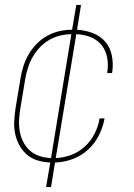

<svg xmlns="http://www.w3.org/2000/svg" viewBox="-20 -648 540 775"><path d="M166 107 183 8Q156 7 131.5 -0.5Q107 -8 88.5 -24Q70 -40 58 -62Q46 -84 41 -109Q36 -134 37.5 -160.5Q39 -187 43 -213L63 -333Q67 -358 75 -382.5Q83 -407 96.5 -430Q110 -453 129.5 -472.5Q149 -492 172.5 -504.5Q196 -517 221 -522.5Q246 -528 271 -528L288 -628H307L291 -528Q324 -526 354.5 -514.5Q385 -503 405 -479.5Q425 -456 431.5 -423.5Q438 -391 433 -357Q433 -356 432.5 -355Q432 -354 432 -353H413Q413 -354 413 -355Q413 -356 413 -357Q418 -387 412.5 -416Q407 -445 389.5 -466.5Q372 -488 345 -498.5Q318 -509 288 -510L205 -10Q236 -11 267 -22.5Q298 -34 322.5 -56.5Q347 -79 362 -109Q377 -139 382 -170H402Q396 -135 379 -101.5Q362 -68 334.5 -43Q307 -18 272 -5.5Q237 7 202 8L186 107ZM186 -10 268 -510Q246 -510 223 -504.5Q200 -499 179 -487Q158 -475 141 -457Q124 -439 112 -418Q100 -397 93 -375Q86 -353 82 -330L62 -210Q58 -186 57 -162.5Q56 -139 60 -116.5Q64 -94 74.5 -74Q85 -54 101.5 -39.5Q118 -25 140 -18Q162 -11 186 -10Z"/></svg>

Font: Iosevka SS04 Thin Oblique
Style: Regular
Weight: 100
Italic angle: -9°
Monospace: yes
Designer: Belleve Invis
Foundry: Belleve Invis
Version: Version 19.0.0; ttfautohint (v1.8.4)